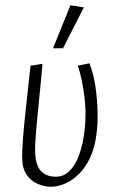

<svg xmlns="http://www.w3.org/2000/svg" viewBox="-20 -699 437 728"><path d="M173 9Q149 9 123.5 -1.5Q98 -12 81 -36.5Q64 -61 64 -103Q64 -127 66.5 -164Q69 -201 73.5 -244Q78 -287 82.5 -328.5Q87 -370 90.5 -402.5Q94 -435 96 -450L141 -457Q140 -443 137 -411Q134 -379 130 -339Q126 -299 122 -258.5Q118 -218 115.5 -184.5Q113 -151 113 -133Q113 -76 133.5 -52.5Q154 -29 191 -29Q221 -29 242 -49Q263 -69 277 -104Q291 -139 298 -184Q309 -258 300.5 -329Q292 -400 275 -450L319 -459Q335 -419 342 -370Q349 -321 350 -274Q351 -227 346 -192Q340 -141 322.5 -103Q305 -65 280.5 -40.5Q256 -16 228 -3.5Q200 9 173 9ZM181 -516 247 -679 298 -671 219 -516Z"/></svg>

Font: Ancizar Sans Thin
Style: Italic
Weight: 100
Italic angle: -4°
Designer: Cesar Puertas, Viviana Monsalve, Julian Moncada, Julian Prieto, Jose Castro, Mariel Hernandez, Felipe Aragon, Sara Alarc
Version: Version 8.100